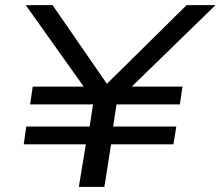

<svg xmlns="http://www.w3.org/2000/svg" viewBox="-20 -725 856 745"><path d="M286 0 313 -165H72L82 -234H328L341 -320H97L107 -389H326L314 -376L80 -705H184L396 -398H393L704 -705H816L478 -376L472 -389H688L678 -320H432L419 -234H664L653 -165H411L385 0Z"/></svg>

Font: Nunito Sans 7pt Expanded
Style: Italic
Weight: 400
Width: 7
Italic angle: -9°
Designer: Vernon Adams
Foundry: Vernon Adams
Version: Version 3.101;gftools[0.9.27]